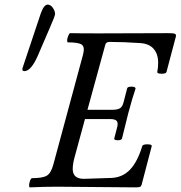

<svg xmlns="http://www.w3.org/2000/svg" viewBox="-20 -811 785 834"><path d="M85.9 -502Q77.1 -502 77.1 -509.8Q77.1 -513.2 79.1 -519L157.2 -752.9Q170.9 -791 187 -791Q199.7 -791 209.5 -777.1Q219.2 -763.2 219.2 -750Q219.2 -741.7 193.8 -684.1L145 -570.8Q115.2 -502 85.9 -502ZM109.9 2.9Q106 1.5 106.4 -7.3Q106.9 -16.1 110.8 -26.6Q114.7 -37.1 119.1 -37.1Q166.5 -37.1 184.3 -48.6Q202.1 -60.1 211.9 -97.2L340.8 -574.2Q349.1 -606 335.9 -616.5Q322.8 -627 274.9 -627Q271 -628.4 271.7 -637.2Q272.5 -646 276.9 -656.5Q281.2 -667 285.2 -667Q325.2 -666 408.2 -666Q460 -666 560.5 -666.5Q661.1 -667 710 -667Q732.4 -667 739.3 -664.3Q746.1 -661.6 744.1 -652.8L703.1 -498Q700.7 -490.7 680.7 -490.7Q662.6 -491.2 663.1 -498Q667 -517.1 667 -538.1Q667 -577.1 646.7 -599.6Q626.5 -622.1 586.9 -624Q519 -628.9 455.1 -628.9Q439.9 -628.9 437 -615.2L359.9 -334H466.8Q490.2 -334 501.2 -340.8Q512.2 -347.7 517.1 -368.2L532.2 -426.8Q533.7 -434.6 551.3 -434.6Q568.8 -434.6 568.8 -425.8Q555.7 -388.7 537.1 -318.8Q514.2 -228 509.8 -209Q507.3 -201.7 490.2 -201.7Q475.6 -202.6 476.1 -209L488.8 -257.8Q494.1 -277.3 487.1 -285.6Q480 -293.9 457 -293.9H349.1L304.2 -128.9Q295.9 -99.1 295.9 -77.1Q295.9 -34.2 344.2 -34.2L463.9 -38.1Q511.7 -40 544.2 -73.5Q576.7 -106.9 598.1 -176.8Q600.6 -184.1 619.9 -184.1Q639.2 -184.1 639.2 -176.8L595.2 -8.8Q593.3 -1.5 588.1 0.7Q583 2.9 569.8 2.9Q515.6 2.9 401.9 1.5Q288.1 0 229 0Q169.9 0 109.9 2.9Z"/></svg>

Font: Junicode SmCond Medium
Style: Italic
Weight: 500
Width: 4
Italic angle: -11°
Designer: Peter S. Baker
Version: Version 2.206